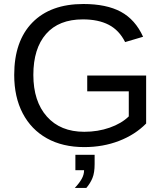

<svg xmlns="http://www.w3.org/2000/svg" viewBox="-20 -718 818 950"><path d="M397 -65.9Q464.4 -65.9 522.7 -86.4Q581.1 -106.9 617.2 -142.1V-266.1H411.6V-344.2H703.1V-106.9Q648.4 -51.3 569.1 -20.8Q489.7 9.8 397 9.8Q289.6 9.8 211.9 -33.7Q134.3 -77.1 92.3 -157.5Q50.3 -237.8 50.3 -347.2Q50.3 -514.6 140.1 -606.4Q230 -698.2 392.6 -698.2Q506.8 -698.2 578.1 -659.7Q649.4 -621.1 688 -536.1L599.1 -509.8Q569.8 -568.4 518.3 -595.2Q466.8 -622.1 390.1 -622.1Q271 -622.1 208 -550Q145 -478 145 -347.2Q145 -216.8 211.9 -141.4Q278.8 -65.9 397 -65.9ZM448.2 94.2Q448.2 136.7 437.5 162.8Q426.8 189 407.2 211.9H350.1Q372.1 188.5 384 167.5Q396 146.5 396 124H353V47.9H448.2Z"/></svg>

Font: Arimo
Style: Regular
Weight: 400
Designer: Steve Matteson
Foundry: Monotype Imaging Inc.
Version: Version 1.33